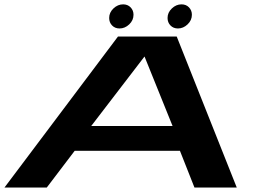

<svg xmlns="http://www.w3.org/2000/svg" viewBox="-20 -840 1186 860"><path d="M0 0 508.5 -676.5H771.5L1040.5 0H851L786 -164.5H314.5L189.5 0ZM388.5 -275.5H753L627.5 -586.5H627ZM515.5 -712.5Q495 -712.5 482 -726Q469 -739.5 469 -759.5Q469 -784 488.2 -802.2Q507.5 -820.5 531.5 -820.5Q552 -820.5 565 -807Q578 -793.5 578 -774Q578 -749 558.8 -730.8Q539.5 -712.5 515.5 -712.5ZM777 -712.5Q756.5 -712.5 743.5 -726Q730.5 -739.5 730.5 -759.5Q730.5 -784 749.8 -802.2Q769 -820.5 793 -820.5Q813.5 -820.5 826.5 -807Q839.5 -793.5 839.5 -774Q839.5 -749 820.2 -730.8Q801 -712.5 777 -712.5Z"/></svg>

Font: Anybody UltraExpanded SemiBold
Style: Italic
Weight: 600
Width: 9
Italic angle: -10°
Designer: Tyler Finck
Foundry: Etcetera Type Company
Version: Version 1.010; ttfautohint (v1.8.3) -l 8 -r 50 -G 200 -x 14 